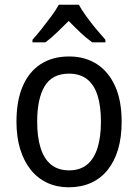

<svg xmlns="http://www.w3.org/2000/svg" viewBox="-20 -786 586 816"><path d="M497 -269Q497 -203 482 -152Q467 -101 438 -64.5Q409 -28 367 -9Q325 10 272 10Q222 10 181 -9Q140 -28 111 -64Q82 -100 66 -151.5Q50 -203 50 -269Q50 -358 76.5 -419.5Q103 -481 153 -513.5Q203 -546 274 -546Q341 -546 391 -514Q441 -482 469 -420.5Q497 -359 497 -269ZM138 -269Q138 -204 152.5 -157.5Q167 -111 197 -86.5Q227 -62 274 -62Q320 -62 350 -86.5Q380 -111 394.5 -157.5Q409 -204 409 -269Q409 -335 394.5 -380.5Q380 -426 350 -449.5Q320 -473 273 -473Q202 -473 170 -420Q138 -367 138 -269ZM315 -766Q327 -744 346.5 -717Q366 -690 388 -663.5Q410 -637 428 -617V-606H372Q348 -623 322.5 -647Q297 -671 272 -697Q246 -671 221 -647Q196 -623 173 -606H118V-617Q137 -638 158 -664.5Q179 -691 198.5 -717.5Q218 -744 230 -766Z"/></svg>

Font: Noto Sans SemiCondensed
Style: Regular
Weight: 400
Width: 4
Version: Version 2.013